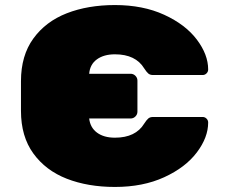

<svg xmlns="http://www.w3.org/2000/svg" viewBox="-20 -730 890 760"><path d="M435 -185Q517 -185 551 -241Q560 -255 567 -261Q574 -267 586 -267H782Q791 -267 797.5 -260.5Q804 -254 804 -245Q804 -186 759 -126.5Q714 -67 630 -28.5Q546 10 435 10Q328 10 244.5 -22.5Q161 -55 112 -122.5Q63 -190 63 -291V-409Q63 -510 112 -577.5Q161 -645 244.5 -677.5Q328 -710 435 -710Q546 -710 630 -671.5Q714 -633 759 -573.5Q804 -514 804 -455Q804 -446 797.5 -439.5Q791 -433 782 -433H586Q574 -433 567 -439Q560 -445 551 -459Q517 -515 435 -515Q391 -515 363.5 -495Q336 -475 333 -438H497Q508 -438 516 -430Q524 -422 524 -411V-288Q524 -277 516 -269Q508 -261 497 -261H333Q337 -225 364 -205Q391 -185 435 -185Z"/></svg>

Font: Rubik Mono One
Style: Regular
Weight: 400
Designer: Hubert and Fischer with Elvire Volk Leonovitch (Cyrillic Expansion: Cyreal)
Foundry: Hubert and Fischer with Elvire Volk Leonovitch
Version: Version 2.000